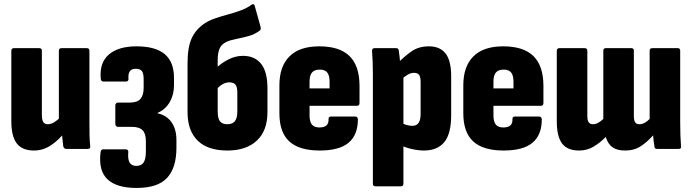

<svg xmlns="http://www.w3.org/2000/svg" viewBox="-20 -736 3418 949"><path d="M148 8Q90 8 63 -27Q36 -62 36 -137V-485Q36 -498 49 -498H174Q187 -498 187 -485V-168Q187 -143 194 -132.5Q201 -122 216 -122Q233 -122 250 -133Q267 -144 283 -161L301 -84Q273 -46 233.5 -19Q194 8 148 8ZM308 0Q297 0 293 -11Q291 -27 288.5 -50Q286 -73 286 -92L271 -137V-485Q271 -498 284 -498H409Q422 -498 422 -485V-130Q422 -98 422.5 -68.5Q423 -39 426 -14Q428 0 414 0Z M655 193Q557 193 511.5 150.5Q466 108 477 17Q479 2 490 2H600Q616 2 614 17Q611 52 621 68Q631 84 654 84Q678 84 689.5 67.5Q701 51 701 12V-39Q701 -75 685 -92Q669 -109 631 -109H562Q558 -109 554 -113Q550 -117 550 -123V-216Q550 -221 554 -225Q558 -229 562 -229H622Q658 -229 674 -247Q690 -265 690 -301V-344Q690 -373 681.5 -384.5Q673 -396 651 -396Q630 -396 621.5 -383.5Q613 -371 615 -346Q616 -341 612.5 -337Q609 -333 604 -333H491Q479 -333 478 -348Q471 -426 518 -466.5Q565 -507 655 -507Q748 -507 794 -468.5Q840 -430 840 -351V-315Q840 -268 819 -231.5Q798 -195 759 -178V-176Q804 -166 828 -131.5Q852 -97 852 -44V-5Q852 93 806 143Q760 193 655 193Z M1104 8Q1007 8 957 -41Q907 -90 907 -182V-424Q907 -503 928 -548Q949 -593 994 -622Q1016 -636 1045.5 -646Q1075 -656 1107 -664.5Q1139 -673 1170 -684.5Q1201 -696 1224 -713Q1228 -717 1233 -715Q1238 -713 1239 -707L1268 -603Q1269 -598 1268.5 -592.5Q1268 -587 1264 -585Q1239 -566 1208 -557.5Q1177 -549 1148 -543.5Q1119 -538 1099 -529Q1074 -517 1065 -495Q1056 -473 1056 -440V-186Q1056 -150 1067.5 -136Q1079 -122 1104 -122Q1129 -122 1141 -137Q1153 -152 1153 -185V-278Q1153 -307 1143.5 -318Q1134 -329 1113 -329Q1096 -329 1079 -319Q1062 -309 1047 -291V-398Q1072 -423 1107.5 -441.5Q1143 -460 1181 -460Q1239 -460 1270.5 -420.5Q1302 -381 1302 -300V-182Q1302 -90 1249.5 -41Q1197 8 1104 8Z M1560 8Q1459 8 1410 -37Q1361 -82 1361 -176V-314Q1361 -408 1411 -457.5Q1461 -507 1558 -507Q1659 -507 1708 -458.5Q1757 -410 1757 -311V-227Q1757 -213 1744 -213H1510V-166Q1510 -135 1521.5 -120.5Q1533 -106 1559 -106Q1582 -106 1593.5 -116Q1605 -126 1604 -149Q1604 -160 1617 -160H1736Q1747 -160 1749 -147Q1749 -69 1703 -30.5Q1657 8 1560 8ZM1510 -299H1609V-332Q1609 -363 1597.5 -377.5Q1586 -392 1561 -392Q1534 -392 1522 -377.5Q1510 -363 1510 -332Z M2075 8Q2048 8 2015 0.5Q1982 -7 1958 -20L1957 -132Q1971 -124 1987.5 -119Q2004 -114 2017 -114Q2039 -114 2049 -128.5Q2059 -143 2059 -174V-331Q2059 -354 2052 -365Q2045 -376 2026 -376Q2010 -376 1993.5 -366Q1977 -356 1961 -340L1942 -420Q1975 -454 2011.5 -480.5Q2048 -507 2100 -507Q2155 -507 2182.5 -471.5Q2210 -436 2210 -359V-166Q2210 -75 2176 -33.5Q2142 8 2075 8ZM1836 185Q1823 185 1823 172V-369Q1823 -401 1822 -430Q1821 -459 1819 -483Q1818 -498 1831 -498H1939Q1949 -498 1951 -487Q1953 -473 1955.5 -451Q1958 -429 1959 -410L1974 -362V172Q1974 185 1961 185Z M2469 8Q2368 8 2319 -37Q2270 -82 2270 -176V-314Q2270 -408 2320 -457.5Q2370 -507 2467 -507Q2568 -507 2617 -458.5Q2666 -410 2666 -311V-227Q2666 -213 2653 -213H2419V-166Q2419 -135 2430.5 -120.5Q2442 -106 2468 -106Q2491 -106 2502.5 -116Q2514 -126 2513 -149Q2513 -160 2526 -160H2645Q2656 -160 2658 -147Q2658 -69 2612 -30.5Q2566 8 2469 8ZM2419 -299H2518V-332Q2518 -363 2506.5 -377.5Q2495 -392 2470 -392Q2443 -392 2431 -377.5Q2419 -363 2419 -332Z M2842 8Q2784 8 2758 -27Q2732 -62 2732 -136V-485Q2732 -498 2745 -498H2870Q2883 -498 2883 -485V-162Q2883 -142 2889.5 -132Q2896 -122 2911 -122Q2924 -122 2936.5 -129Q2949 -136 2962 -148V-485Q2962 -498 2974 -498H3101Q3113 -498 3113 -485V-162Q3113 -142 3119 -132Q3125 -122 3141 -122Q3154 -122 3166.5 -129Q3179 -136 3191 -148V-485Q3191 -498 3204 -498H3330Q3342 -498 3342 -485V-130Q3342 -98 3343 -68.5Q3344 -39 3346 -14Q3349 0 3335 0H3227Q3216 0 3215 -10Q3213 -22 3211 -37Q3209 -52 3208 -67Q3180 -35 3147.5 -13.5Q3115 8 3070 8Q3030 8 3007.5 -8Q2985 -24 2974 -59Q2947 -31 2914.5 -11.5Q2882 8 2842 8Z"/></svg>

Font: Sofia Sans Condensed Black
Style: Regular
Weight: 900
Designer: Botio Nikoltchev, Ani Petrova
Foundry: lettersoup
Version: Version 4.101